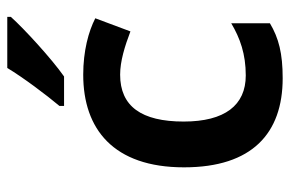

<svg xmlns="http://www.w3.org/2000/svg" viewBox="-158 -648 816 541"><g transform="rotate(-90 250.5 -378.0)"><path d="M473 -756V-766H329C302 -721 253 -656 222 -619V-606H305C355 -641 440 -719 473 -756ZM300 10C370 10 413 -1 455 -26V-135C413 -110 368 -94 308 -94C224 -94 178 -153 178 -269C178 -388 221 -448 310 -448C348 -448 390 -435 432 -419L469 -518C432 -537 377 -552 310 -552C157 -552 49 -467 49 -268C49 -76 145 10 300 10Z"/></g></svg>

Font: Noto Sans Bamum SemiBold
Style: Regular
Weight: 600
Designer: Monotype Design Team
Foundry: Monotype Imaging Inc.
Version: Version 2.002